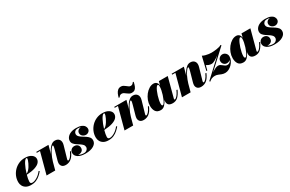

<svg xmlns="http://www.w3.org/2000/svg" viewBox="162 -2079 5211 3451"><g transform="rotate(-30 2767.0 -353.5)"><path d="M197 -57Q197 -34 208.5 -25Q220 -16 240 -16Q282 -16 337.5 -49.2Q393 -82.5 437.5 -141.5L454.5 -129.5Q427.5 -97 392 -64.8Q356.5 -32.5 309.2 -11.2Q262 10 198.5 10Q138 10 98.5 -12.2Q59 -34.5 39.5 -71Q20 -107.5 20 -150Q20 -215.5 45 -273.5Q70 -331.5 113.8 -375.8Q157.5 -420 214.5 -445Q271.5 -470 335.5 -470Q423.5 -470 472.5 -434.8Q521.5 -399.5 521.5 -349Q521.5 -307.5 491.8 -273.8Q462 -240 395.8 -217.8Q329.5 -195.5 221 -189.5Q210 -150.5 203.5 -115.8Q197 -81 197 -57ZM362 -451.5Q346.5 -451.5 328.2 -430.2Q310 -409 291.5 -373.5Q273 -338 256 -294.8Q239 -251.5 226 -207.5Q251 -217 273.5 -240.2Q296 -263.5 314.5 -292.8Q333 -322 346.8 -351.5Q360.5 -381 368 -403.8Q375.5 -426.5 375.5 -436Q375.5 -451.5 362 -451.5Z M639.5 -440.5H573V-460H826.5L781.5 -295Q803.5 -343.5 831.2 -383Q859 -422.5 891.8 -446Q924.5 -469.5 962.5 -469.5Q1023.5 -469.5 1051.5 -428.2Q1079.5 -387 1060 -319.5L989 -73Q988 -69.5 986.8 -63.2Q985.5 -57 985.5 -53Q985.5 -38 995.5 -38Q1014.5 -38 1043.5 -69.2Q1072.5 -100.5 1102 -165L1121 -158.5Q1079.5 -64 1030 -27Q980.5 10 920 10Q867.5 10 842.5 -16.2Q817.5 -42.5 817.5 -82Q817.5 -93.5 820.5 -109Q823.5 -124.5 827 -137L878 -318Q894.5 -376.5 894.5 -394.2Q894.5 -412 886 -412Q874 -412 849 -380Q824 -348 795.2 -290.5Q766.5 -233 743.5 -156.5L701 0H521.5Z M1563 -132Q1563 -69 1499.8 -29.5Q1436.5 10 1326.5 10Q1230 10 1175.5 -25.8Q1121 -61.5 1121 -117.5Q1121 -155.5 1147.2 -182.5Q1173.5 -209.5 1216 -209.5Q1255.5 -209.5 1281.5 -186Q1307.5 -162.5 1307.5 -121.5Q1307.5 -80 1280 -58.5Q1252.5 -37 1215 -37Q1206.5 -37 1198 -38.5Q1242.5 -11 1306 -11Q1344 -11 1369 -34.2Q1394 -57.5 1394 -88Q1394 -118.5 1373.5 -141Q1353 -163.5 1323 -182.8Q1293 -202 1263 -222Q1233 -242 1212.5 -267Q1192 -292 1192 -327Q1192 -366.5 1217.5 -400Q1243 -433.5 1290.8 -453.8Q1338.5 -474 1405 -474Q1474 -474 1514 -456.5Q1554 -439 1571 -412.8Q1588 -386.5 1588 -360.5Q1588 -322.5 1561.8 -300.5Q1535.5 -278.5 1503 -278.5Q1466 -278.5 1436 -302.8Q1406 -327 1406 -366.5Q1406 -398 1428.8 -420Q1451.5 -442 1489 -443.5Q1462 -452.5 1430 -452.5Q1388 -452.5 1366.8 -430.5Q1345.5 -408.5 1345.5 -383.5Q1345.5 -352 1367.5 -329Q1389.5 -306 1422 -286.2Q1454.5 -266.5 1486.8 -245.5Q1519 -224.5 1541 -197.5Q1563 -170.5 1563 -132Z M1805 -57Q1805 -34 1816.5 -25Q1828 -16 1848 -16Q1890 -16 1945.5 -49.2Q2001 -82.5 2045.5 -141.5L2062.5 -129.5Q2035.5 -97 2000 -64.8Q1964.5 -32.5 1917.2 -11.2Q1870 10 1806.5 10Q1746 10 1706.5 -12.2Q1667 -34.5 1647.5 -71Q1628 -107.5 1628 -150Q1628 -215.5 1653 -273.5Q1678 -331.5 1721.8 -375.8Q1765.5 -420 1822.5 -445Q1879.5 -470 1943.5 -470Q2031.5 -470 2080.5 -434.8Q2129.5 -399.5 2129.5 -349Q2129.5 -307.5 2099.8 -273.8Q2070 -240 2003.8 -217.8Q1937.5 -195.5 1829 -189.5Q1818 -150.5 1811.5 -115.8Q1805 -81 1805 -57ZM1970 -451.5Q1954.5 -451.5 1936.2 -430.2Q1918 -409 1899.5 -373.5Q1881 -338 1864 -294.8Q1847 -251.5 1834 -207.5Q1859 -217 1881.5 -240.2Q1904 -263.5 1922.5 -292.8Q1941 -322 1954.8 -351.5Q1968.5 -381 1976 -403.8Q1983.5 -426.5 1983.5 -436Q1983.5 -451.5 1970 -451.5Z M2425 -598.5Q2408 -598.5 2392.5 -591.2Q2377 -584 2362 -560H2342Q2352 -602.5 2368.5 -638.2Q2385 -674 2411 -695.5Q2437 -717 2476.5 -717Q2503 -717 2524.2 -705Q2545.5 -693 2564.2 -677.2Q2583 -661.5 2600.8 -649.5Q2618.5 -637.5 2637.5 -637.5Q2654.5 -637.5 2670 -645.2Q2685.5 -653 2700.5 -677H2720Q2710 -629.5 2696.5 -594.2Q2683 -559 2659.2 -539.5Q2635.5 -520 2596 -520Q2567.5 -520 2545 -532Q2522.5 -544 2503.5 -559.5Q2484.5 -575 2465.5 -586.8Q2446.5 -598.5 2425 -598.5ZM2257.5 -440.5H2191V-460H2444.5L2399.5 -295Q2421.5 -343.5 2449.2 -383Q2477 -422.5 2509.8 -446Q2542.5 -469.5 2580.5 -469.5Q2641.5 -469.5 2669.5 -428.2Q2697.5 -387 2678 -319.5L2607 -73Q2606 -69.5 2604.8 -63.2Q2603.5 -57 2603.5 -53Q2603.5 -38 2613.5 -38Q2632.5 -38 2661.5 -69.2Q2690.5 -100.5 2720 -165L2739 -158.5Q2697.5 -64 2648 -27Q2598.5 10 2538 10Q2485.5 10 2460.5 -16.2Q2435.5 -42.5 2435.5 -82Q2435.5 -93.5 2438.5 -109Q2441.5 -124.5 2445 -137L2496 -318Q2512.5 -376.5 2512.5 -394.2Q2512.5 -412 2504 -412Q2492 -412 2467 -380Q2442 -348 2413.2 -290.5Q2384.5 -233 2361.5 -156.5L2319 0H2139.5Z M3331.5 -158.5Q3291.5 -72 3246.8 -31Q3202 10 3141 10Q3084 10 3057.8 -13.2Q3031.5 -36.5 3031.5 -79.5Q3031.5 -90 3032.2 -97.5Q3033 -105 3034 -110L3036.5 -120Q3011.5 -66.5 2975.5 -28.2Q2939.5 10 2891 10Q2818.5 10 2787.5 -34.8Q2756.5 -79.5 2756.5 -152.5Q2756.5 -210 2777.8 -266.2Q2799 -322.5 2835.2 -368.5Q2871.5 -414.5 2916.8 -442.2Q2962 -470 3010 -470Q3045 -470 3069.2 -448Q3093.5 -426 3097.5 -380L3117 -460H3301.5L3194 -55.5Q3192 -48 3192 -41Q3192 -31 3202 -31Q3210 -31 3226 -41Q3242 -51 3263.8 -79.8Q3285.5 -108.5 3312 -165ZM3083 -371Q3083 -411 3063 -411Q3049.5 -411 3033.2 -388Q3017 -365 3000.8 -327.8Q2984.5 -290.5 2971 -247.2Q2957.5 -204 2949.2 -162Q2941 -120 2941 -88.5Q2941 -72 2946 -60.2Q2951 -48.5 2962.5 -48.5Q2975 -48.5 2991 -71Q3007 -93.5 3023 -130.2Q3039 -167 3052.8 -210.2Q3066.5 -253.5 3074.8 -295.8Q3083 -338 3083 -371Z M3449.5 -440.5H3383V-460H3636.5L3591.5 -295Q3613.5 -343.5 3641.2 -383Q3669 -422.5 3701.8 -446Q3734.5 -469.5 3772.5 -469.5Q3833.5 -469.5 3861.5 -428.2Q3889.5 -387 3870 -319.5L3799 -73Q3798 -69.5 3796.8 -63.2Q3795.5 -57 3795.5 -53Q3795.5 -38 3805.5 -38Q3824.5 -38 3853.5 -69.2Q3882.5 -100.5 3912 -165L3931 -158.5Q3889.5 -64 3840 -27Q3790.5 10 3730 10Q3677.5 10 3652.5 -16.2Q3627.5 -42.5 3627.5 -82Q3627.5 -93.5 3630.5 -109Q3633.5 -124.5 3637 -137L3688 -318Q3704.5 -376.5 3704.5 -394.2Q3704.5 -412 3696 -412Q3684 -412 3659 -380Q3634 -348 3605.2 -290.5Q3576.5 -233 3553.5 -156.5L3511 0H3331.5Z M3947.5 -190 4014.5 -469.5Q4041.5 -454.5 4074.5 -445.5Q4107.5 -436.5 4139.2 -432.8Q4171 -429 4194 -429Q4212 -429 4240.8 -431Q4269.5 -433 4301 -437.5Q4332.5 -442 4359.8 -449.8Q4387 -457.5 4402 -469.5L4414 -455L4039 -107.5Q4079.5 -135 4114.2 -151.8Q4149 -168.5 4175 -168.5Q4201.5 -168.5 4220.5 -157.2Q4239.5 -146 4255.8 -131.5Q4272 -117 4290 -105.8Q4308 -94.5 4332 -94.5Q4357.5 -94.5 4378.2 -109Q4399 -123.5 4410 -153Q4379.5 -126 4339 -126Q4303 -126 4277.5 -152Q4252 -178 4252 -216Q4252 -253.5 4279.5 -280.2Q4307 -307 4344.5 -307Q4382.5 -307 4410.8 -279.5Q4439 -252 4439 -210Q4439 -169 4420.2 -129.8Q4401.5 -90.5 4370.5 -58.8Q4339.5 -27 4302.2 -8.5Q4265 10 4227.5 10Q4189.5 10 4158.2 -2.2Q4127 -14.5 4097.2 -26.8Q4067.5 -39 4034.5 -39Q3963 -39 3914 10L3901 -5L4259.5 -338Q4212.5 -303.5 4169.8 -278.5Q4127 -253.5 4096 -253.5Q4063 -253.5 4037.2 -264.2Q4011.5 -275 3992 -286.5L3967 -190Z M5046.5 -158.5Q5006.5 -72 4961.8 -31Q4917 10 4856 10Q4799 10 4772.8 -13.2Q4746.5 -36.5 4746.5 -79.5Q4746.5 -90 4747.2 -97.5Q4748 -105 4749 -110L4751.5 -120Q4726.5 -66.5 4690.5 -28.2Q4654.5 10 4606 10Q4533.5 10 4502.5 -34.8Q4471.5 -79.5 4471.5 -152.5Q4471.5 -210 4492.8 -266.2Q4514 -322.5 4550.2 -368.5Q4586.5 -414.5 4631.8 -442.2Q4677 -470 4725 -470Q4760 -470 4784.2 -448Q4808.5 -426 4812.5 -380L4832 -460H5016.5L4909 -55.5Q4907 -48 4907 -41Q4907 -31 4917 -31Q4925 -31 4941 -41Q4957 -51 4978.8 -79.8Q5000.5 -108.5 5027 -165ZM4798 -371Q4798 -411 4778 -411Q4764.5 -411 4748.2 -388Q4732 -365 4715.8 -327.8Q4699.5 -290.5 4686 -247.2Q4672.5 -204 4664.2 -162Q4656 -120 4656 -88.5Q4656 -72 4661 -60.2Q4666 -48.5 4677.5 -48.5Q4690 -48.5 4706 -71Q4722 -93.5 4738 -130.2Q4754 -167 4767.8 -210.2Q4781.5 -253.5 4789.8 -295.8Q4798 -338 4798 -371Z M5488.5 -132Q5488.5 -69 5425.2 -29.5Q5362 10 5252 10Q5155.5 10 5101 -25.8Q5046.5 -61.5 5046.5 -117.5Q5046.5 -155.5 5072.8 -182.5Q5099 -209.5 5141.5 -209.5Q5181 -209.5 5207 -186Q5233 -162.5 5233 -121.5Q5233 -80 5205.5 -58.5Q5178 -37 5140.5 -37Q5132 -37 5123.5 -38.5Q5168 -11 5231.5 -11Q5269.5 -11 5294.5 -34.2Q5319.5 -57.5 5319.5 -88Q5319.5 -118.5 5299 -141Q5278.5 -163.5 5248.5 -182.8Q5218.5 -202 5188.5 -222Q5158.5 -242 5138 -267Q5117.5 -292 5117.5 -327Q5117.5 -366.5 5143 -400Q5168.5 -433.5 5216.2 -453.8Q5264 -474 5330.5 -474Q5399.5 -474 5439.5 -456.5Q5479.5 -439 5496.5 -412.8Q5513.5 -386.5 5513.5 -360.5Q5513.5 -322.5 5487.2 -300.5Q5461 -278.5 5428.5 -278.5Q5391.5 -278.5 5361.5 -302.8Q5331.5 -327 5331.5 -366.5Q5331.5 -398 5354.2 -420Q5377 -442 5414.5 -443.5Q5387.5 -452.5 5355.5 -452.5Q5313.5 -452.5 5292.2 -430.5Q5271 -408.5 5271 -383.5Q5271 -352 5293 -329Q5315 -306 5347.5 -286.2Q5380 -266.5 5412.2 -245.5Q5444.5 -224.5 5466.5 -197.5Q5488.5 -170.5 5488.5 -132Z"/></g></svg>

Font: Bodoni* 11pt Fatface
Style: Italic
Weight: 900
Italic angle: -13°
Version: Version 2.3